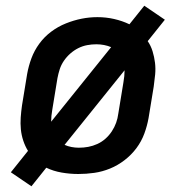

<svg xmlns="http://www.w3.org/2000/svg" viewBox="-20 -601 640 672"><path d="M90 51 18 2 78 -73Q68 -89 61.5 -108.5Q55 -128 53 -148.5Q51 -169 52.5 -190Q54 -211 57 -232L75 -342Q80 -370 90 -397Q100 -424 117.5 -448Q135 -472 159 -490Q183 -508 210.5 -519Q238 -530 265.5 -535.5Q293 -541 321 -541Q351 -541 379.5 -534.5Q408 -528 433 -516L485 -581L557 -532L497 -457Q508 -441 514 -421.5Q520 -402 522.5 -381.5Q525 -361 523 -340Q521 -319 518 -298L500 -188Q495 -160 485 -133Q475 -106 457.5 -82.5Q440 -59 416 -40.5Q392 -22 365 -11Q338 0 310 4Q282 8 254 8Q225 8 196 3Q167 -2 142 -14ZM159 -175 369 -436Q357 -441 344 -443.5Q331 -446 317 -446Q301 -446 285 -443Q269 -440 254 -432.5Q239 -425 226 -413.5Q213 -402 203.5 -388Q194 -374 189 -358.5Q184 -343 181 -327L163 -217Q161 -206 160 -195.5Q159 -185 159 -175ZM256 -84Q273 -84 289 -87Q305 -90 320.5 -97Q336 -104 349 -115.5Q362 -127 371.5 -141.5Q381 -156 386.5 -171.5Q392 -187 394 -203L412 -313Q414 -324 415 -334.5Q416 -345 416 -355L206 -94Q217 -89 230 -86.5Q243 -84 256 -84Z"/></svg>

Font: Iosevka Curly SmBdEx
Style: Italic
Weight: 600
Width: 7
Italic angle: -9°
Monospace: yes
Designer: Belleve Invis
Foundry: Belleve Invis
Version: Version 11.1.0; ttfautohint (v1.8.3)